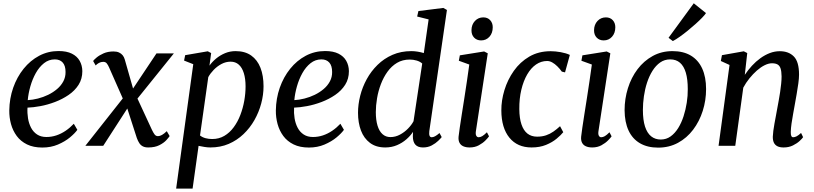

<svg xmlns="http://www.w3.org/2000/svg" viewBox="-20 -864 4826 1138"><path d="M438.5 -94.5Q424 -74 394.5 -49.5Q365 -25 323.2 -7.2Q281.5 10.5 231 10.5Q178 10.5 140.2 -8Q102.5 -26.5 79.2 -58Q56 -89.5 45.2 -128.8Q34.5 -168 35 -209.5Q36 -280.5 58.2 -344Q80.5 -407.5 120 -456.5Q159.5 -505.5 212.2 -533.5Q265 -561.5 327 -561.5Q375 -561.5 406 -546Q437 -530.5 452.2 -503.5Q467.5 -476.5 468 -442.5Q468 -396.5 445.8 -361.5Q423.5 -326.5 386.5 -301.2Q349.5 -276 306 -259.5Q262.5 -243 219.5 -235Q176.5 -227 143 -226Q141 -194 146 -163Q151 -132 164.2 -106.8Q177.5 -81.5 200 -66.8Q222.5 -52 255 -52Q285.5 -52 314 -61.5Q342.5 -71 368.8 -88.8Q395 -106.5 417.5 -130.5ZM305 -512Q269 -512 240.8 -489.5Q212.5 -467 192.2 -430.8Q172 -394.5 160 -352.2Q148 -310 144.5 -270.5Q173.5 -272 205 -280Q236.5 -288 265.8 -302.2Q295 -316.5 318.5 -336.5Q342 -356.5 355.5 -382Q369 -407.5 368.5 -437.5Q368.5 -474.5 351.8 -493.2Q335 -512 305 -512Z M858.5 10Q839.5 10 826.8 3.5Q814 -3 805.8 -15.5Q797.5 -28 791 -46L721.5 -261L757.5 -256.5L592 0H486L734 -314L724.5 -242.5L626.5 -464.5Q620.5 -478.5 613 -488Q605.5 -497.5 592 -497.5Q578 -497.5 566 -490.8Q554 -484 547 -476L532 -502.5Q536.5 -509.5 552.5 -523Q568.5 -536.5 594 -547.8Q619.5 -559 653 -559Q672 -559 685.2 -553Q698.5 -547 707 -536.5Q715.5 -526 719.5 -511.5L780 -299.5L745 -304L907.5 -547.5H1010.5L768 -246.5L777.5 -317L880.5 -94.5Q888 -78.5 895.8 -67.8Q903.5 -57 916.5 -57Q927 -57 940 -64.2Q953 -71.5 968.5 -86.5L985.5 -57.5Q980.5 -49.5 965.8 -33.2Q951 -17 924.5 -3.5Q898 10 858.5 10Z M1024 254 1125.5 -483.5 1071 -505 1077.5 -537 1211.5 -560 1231.5 -549.5 1221.5 -475Q1237.5 -497.5 1261 -517Q1284.5 -536.5 1313.8 -548.8Q1343 -561 1376.5 -561Q1432 -561 1468.8 -535Q1505.5 -509 1523.8 -462.2Q1542 -415.5 1542 -352.5Q1542 -302 1528.2 -250.5Q1514.5 -199 1488 -152.2Q1461.5 -105.5 1423.2 -69Q1385 -32.5 1335.8 -11.2Q1286.5 10 1227 10Q1210.5 10 1192.2 7Q1174 4 1157 0.5L1121.5 254ZM1165.5 -61Q1179.5 -50 1198 -45Q1216.5 -40 1238 -40Q1278 -40 1309.8 -58.8Q1341.5 -77.5 1365.2 -109.8Q1389 -142 1404.5 -182.5Q1420 -223 1427.8 -266.8Q1435.5 -310.5 1435.5 -352Q1435.5 -397.5 1425.2 -430.5Q1415 -463.5 1395.2 -481Q1375.5 -498.5 1347 -498.5Q1318.5 -498.5 1292.8 -484.8Q1267 -471 1246.8 -450Q1226.5 -429 1214.5 -407Z M2018.5 -94.5Q2004 -74 1974.5 -49.5Q1945 -25 1903.2 -7.2Q1861.5 10.5 1811 10.5Q1758 10.5 1720.2 -8Q1682.5 -26.5 1659.2 -58Q1636 -89.5 1625.2 -128.8Q1614.5 -168 1615 -209.5Q1616 -280.5 1638.2 -344Q1660.5 -407.5 1700 -456.5Q1739.5 -505.5 1792.2 -533.5Q1845 -561.5 1907 -561.5Q1955 -561.5 1986 -546Q2017 -530.5 2032.2 -503.5Q2047.5 -476.5 2048 -442.5Q2048 -396.5 2025.8 -361.5Q2003.5 -326.5 1966.5 -301.2Q1929.5 -276 1886 -259.5Q1842.5 -243 1799.5 -235Q1756.5 -227 1723 -226Q1721 -194 1726 -163Q1731 -132 1744.2 -106.8Q1757.5 -81.5 1780 -66.8Q1802.5 -52 1835 -52Q1865.5 -52 1894 -61.5Q1922.5 -71 1948.8 -88.8Q1975 -106.5 1997.5 -130.5ZM1885 -512Q1849 -512 1820.8 -489.5Q1792.5 -467 1772.2 -430.8Q1752 -394.5 1740 -352.2Q1728 -310 1724.5 -270.5Q1753.5 -272 1785 -280Q1816.5 -288 1845.8 -302.2Q1875 -316.5 1898.5 -336.5Q1922 -356.5 1935.5 -382Q1949 -407.5 1948.5 -437.5Q1948.5 -474.5 1931.8 -493.2Q1915 -512 1885 -512Z M2524.5 -86.5Q2522.5 -68.5 2526 -59.5Q2529.5 -50.5 2538.5 -50.5Q2548 -50.5 2559 -56.5Q2570 -62.5 2585 -75.5L2598 -51.5Q2592.5 -44 2577.2 -29.2Q2562 -14.5 2539.2 -2.2Q2516.5 10 2487 10Q2457 10 2442 -6.5Q2427 -23 2427 -56L2428 -82.5Q2413.5 -60 2389 -38.5Q2364.5 -17 2332.8 -3.5Q2301 10 2263.5 10Q2209 10 2173 -17Q2137 -44 2119.5 -90.2Q2102 -136.5 2102 -195.5Q2102 -245 2115 -296.5Q2128 -348 2153.8 -395Q2179.5 -442 2217.8 -479.5Q2256 -517 2306.2 -539Q2356.5 -561 2418.5 -561Q2436.5 -561 2456 -557.8Q2475.5 -554.5 2492 -549.5L2520.5 -749L2452.5 -766L2460 -798.5L2607.5 -817L2629 -805ZM2482.5 -487.5Q2469 -499.5 2449.2 -505.2Q2429.5 -511 2408.5 -511Q2366 -511 2333.2 -491.5Q2300.5 -472 2276.8 -439Q2253 -406 2237.5 -365.2Q2222 -324.5 2214.8 -281.5Q2207.5 -238.5 2207.5 -199.5Q2207.5 -153 2217.5 -119.8Q2227.5 -86.5 2247 -69Q2266.5 -51.5 2294 -51.5Q2323.5 -51.5 2350.2 -65.8Q2377 -80 2398.2 -101.8Q2419.5 -123.5 2431 -145.5Z M2763.5 10Q2742 10 2726.5 3.2Q2711 -3.5 2703.5 -17.8Q2696 -32 2698 -54Q2700 -73 2705 -107Q2710 -141 2717 -185.8Q2724 -230.5 2732 -281Q2740 -331.5 2747.5 -383Q2755 -434.5 2761.5 -481.5L2699.5 -504L2705.5 -536L2849.5 -559L2871 -548L2800.5 -85.5Q2798 -67.5 2803.2 -59Q2808.5 -50.5 2816.5 -50.5Q2827 -50.5 2838.2 -57Q2849.5 -63.5 2866 -80L2878.5 -56Q2873 -47.5 2857.5 -31.8Q2842 -16 2818.2 -3Q2794.5 10 2763.5 10ZM2831.5 -624.5Q2806 -624.5 2790 -641.2Q2774 -658 2774.5 -685.5Q2775 -718.5 2795 -739.8Q2815 -761 2844.5 -761Q2870 -761 2885.2 -744.5Q2900.5 -728 2900.5 -702.5Q2900.5 -668 2881 -646.2Q2861.5 -624.5 2831.5 -624.5Z M3130.5 10Q3046.5 10 2999.2 -48Q2952 -106 2951.5 -209Q2951 -268 2969.8 -329.8Q2988.5 -391.5 3025.5 -444Q3062.5 -496.5 3117.2 -528.5Q3172 -560.5 3244 -560.5Q3271.5 -560.5 3303.5 -554.8Q3335.5 -549 3357.5 -538.5L3329 -435L3310 -439.5Q3298 -456.5 3283.2 -471Q3268.5 -485.5 3253.2 -494Q3238 -502.5 3223 -502.5Q3187.5 -502.5 3157.2 -481.8Q3127 -461 3104.8 -422.8Q3082.5 -384.5 3070 -332.2Q3057.5 -280 3058 -217Q3058.5 -163 3070.8 -126.8Q3083 -90.5 3106.2 -72.2Q3129.5 -54 3163.5 -54Q3193 -54 3216.5 -62Q3240 -70 3260 -84Q3280 -98 3299.5 -116L3318.5 -80.5Q3305 -63.5 3279.2 -42Q3253.5 -20.5 3216.2 -5.2Q3179 10 3130.5 10Z M3490 10Q3468.5 10 3453 3.2Q3437.5 -3.5 3430 -17.8Q3422.5 -32 3424.5 -54Q3426.5 -73 3431.5 -107Q3436.5 -141 3443.5 -185.8Q3450.5 -230.5 3458.5 -281Q3466.5 -331.5 3474 -383Q3481.5 -434.5 3488 -481.5L3426 -504L3432 -536L3576 -559L3597.5 -548L3527 -85.5Q3524.5 -67.5 3529.8 -59Q3535 -50.5 3543 -50.5Q3553.5 -50.5 3564.8 -57Q3576 -63.5 3592.5 -80L3605 -56Q3599.5 -47.5 3584 -31.8Q3568.5 -16 3544.8 -3Q3521 10 3490 10ZM3558 -624.5Q3532.5 -624.5 3516.5 -641.2Q3500.5 -658 3501 -685.5Q3501.5 -718.5 3521.5 -739.8Q3541.5 -761 3571 -761Q3596.5 -761 3611.8 -744.5Q3627 -728 3627 -702.5Q3627 -668 3607.5 -646.2Q3588 -624.5 3558 -624.5Z M3966 -561Q4030.5 -561 4074.8 -534.5Q4119 -508 4142 -457.8Q4165 -407.5 4165 -336Q4165 -269 4145.2 -206.8Q4125.5 -144.5 4088.2 -95.2Q4051 -46 3998.5 -17.5Q3946 11 3881 11Q3817.5 11 3773 -15Q3728.5 -41 3705.5 -90.5Q3682.5 -140 3682 -210.5Q3682 -278.5 3701.8 -341.5Q3721.5 -404.5 3758.8 -453.8Q3796 -503 3848.5 -532Q3901 -561 3966 -561ZM3952.5 -512Q3919 -512 3893 -493.8Q3867 -475.5 3847.5 -444.5Q3828 -413.5 3815.2 -374.5Q3802.5 -335.5 3796.5 -293.5Q3790.5 -251.5 3790.5 -212.5Q3790.5 -153 3803 -114.2Q3815.5 -75.5 3839.2 -56.2Q3863 -37 3896.5 -37Q3929 -37 3954.8 -55.5Q3980.5 -74 3999.8 -105Q4019 -136 4031.5 -174.8Q4044 -213.5 4050.5 -255.2Q4057 -297 4056.5 -336Q4056.5 -394 4045 -433Q4033.5 -472 4010.5 -492Q3987.5 -512 3952.5 -512ZM3942.5 -640 4092 -844.5 4164.5 -786.5Q4158 -776 4141.5 -759Q4125 -742 4102.8 -722Q4080.5 -702 4056.2 -682.2Q4032 -662.5 4009 -646.2Q3986 -630 3968 -620.5Z M4394.5 -420.5Q4413.5 -449 4437 -474.5Q4460.5 -500 4487.2 -519.2Q4514 -538.5 4542.8 -549.5Q4571.5 -560.5 4602 -560.5Q4654.5 -560.5 4685.2 -529.2Q4716 -498 4716 -421.5Q4716 -400.5 4711.8 -369.8Q4707.5 -339 4701.8 -306Q4696 -273 4691 -245Q4686.5 -219 4681 -189.5Q4675.5 -160 4671.5 -132Q4667.5 -104 4667 -82.5Q4666.5 -65.5 4670.2 -58Q4674 -50.5 4681 -50.5Q4690.5 -50.5 4701.8 -56.2Q4713 -62 4728 -76L4740 -51Q4735.5 -43.5 4719.8 -28.8Q4704 -14 4679.8 -2Q4655.5 10 4624.5 10Q4601.5 10 4587.2 2.5Q4573 -5 4566.5 -19.2Q4560 -33.5 4560.5 -54Q4561 -68.5 4563.5 -88.2Q4566 -108 4570.2 -130.8Q4574.5 -153.5 4578.8 -177Q4583 -200.5 4587 -222Q4591 -244 4595.5 -268.2Q4600 -292.5 4603.8 -317.8Q4607.5 -343 4610 -367Q4612.5 -391 4612.5 -411.5Q4612 -441.5 4606.5 -458.2Q4601 -475 4588.5 -482Q4576 -489 4555.5 -489Q4535.5 -489 4512.2 -477.5Q4489 -466 4466 -445.8Q4443 -425.5 4422 -399.5Q4401 -373.5 4385.5 -344.5L4338 0H4239L4304 -479L4252.5 -502.5L4259 -537L4388.5 -560L4409 -549.5Z"/></svg>

Font: Merriweather 36pt
Style: Italic
Weight: 400
Italic angle: -7.8°
Version: Version 2.101